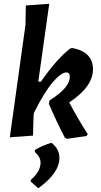

<svg xmlns="http://www.w3.org/2000/svg" viewBox="-20 -724 538 1018"><path d="M367 -469Q473 -447 473 -357Q473 -264 347 -181Q394 -92 445 -13L439 -3L336 12L324 6Q276 -86 239 -174L243 -192Q350 -259 350 -316Q350 -340 332 -340Q304 -340 259 -287Q214 -234 160 -126L158 -112L155 -5L32 4L115 -591L117 -695L241 -704L183 -291H197Q284 -416 354 -468ZM253 33Q295 66 295 113Q295 194 183 274L143 239V230Q195 186 195 138Q195 108 165 82V71Q206 47 253 33Z"/></svg>

Font: Alegreya Sans SC
Style: Bold Italic
Weight: 700
Italic angle: -7°
Designer: Juan Pablo del Peral
Foundry: Huerta Tipografica
Version: Version 2.007